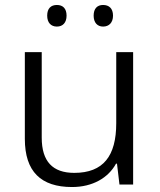

<svg xmlns="http://www.w3.org/2000/svg" viewBox="-20 -743 643 773"><path d="M170 -680C170 -652 185 -636 209 -636C233 -636 248 -652 248 -680C248 -709 233 -723 209 -723C185 -723 170 -709 170 -680ZM357 -680C357 -652 372 -636 395 -636C419 -636 435 -652 435 -680C435 -709 419 -723 395 -723C372 -723 357 -709 357 -680ZM516 -533H448V-247C448 -115 396 -47 279 -47C192 -47 148 -93 148 -189V-533H80V-184C80 -52 145 10 270 10C353 10 416 -27 447 -84H451L461 0H516Z"/></svg>

Font: Noto Kufi Arabic Light
Style: Regular
Weight: 300
Designer: Monotype Design Team, David Williams, Khaled Hosny
Foundry: Google LLC
Version: Version 2.109